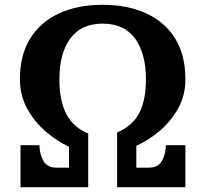

<svg xmlns="http://www.w3.org/2000/svg" viewBox="-20 -780 858 800"><path d="M671 -175H752.5V0H468V-228Q531 -254.5 559.5 -307.8Q588 -361 588 -450Q588 -558 542.5 -619.8Q497 -681.5 407.5 -681.5Q318.5 -681.5 273 -619.8Q227.5 -558 227.5 -450Q227.5 -361 256 -305.5Q284.5 -250 347.5 -223.5V0H65.5V-175H144.5Q144.5 -140 160.2 -110.8Q176 -81.5 214.5 -81.5H267.5V-168.5Q219.5 -190.5 172.2 -230.5Q125 -270.5 94 -326Q63 -381.5 63 -450Q63 -550.5 105.8 -619.5Q148.5 -688.5 226 -724.2Q303.5 -760 407.5 -760Q512 -760 589.5 -724.2Q667 -688.5 709.8 -619.5Q752.5 -550.5 752.5 -450Q752.5 -381.5 721.5 -326.8Q690.5 -272 643.5 -233Q596.5 -194 548 -172.5V-81.5H601Q639.5 -81.5 655.2 -110.8Q671 -140 671 -175Z"/></svg>

Font: Besley* Narrow
Style: Bold
Weight: 700
Width: 4
Designer: Owen Earl
Foundry: indestructible type*
Version: Version 3.000; ttfautohint (v1.8.3)